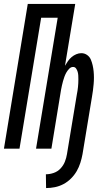

<svg xmlns="http://www.w3.org/2000/svg" viewBox="-28 -755 548 975"><path d="M206 200 205 130Q225 130 245 123Q265 116 279.5 100.5Q294 85 301.5 66Q309 47 312 28L362 -274Q364 -284 365.5 -293.5Q367 -303 368 -313Q369 -323 369.5 -332.5Q370 -342 370 -352Q370 -362 369.5 -371.5Q369 -381 366.5 -390Q364 -399 358.5 -407Q353 -415 343 -415Q332 -415 323 -405.5Q314 -396 308.5 -386Q303 -376 299 -365Q295 -354 292 -343Q289 -332 286.5 -321Q284 -310 282 -299L233 0H155L265 -665H181L71 0H-8L113 -735H354L302 -421Q309 -433 317 -444.5Q325 -456 335.5 -465Q346 -474 359 -479.5Q372 -485 385 -485Q401 -485 414 -476Q427 -467 433 -453Q439 -439 442.5 -423.5Q446 -408 447.5 -392.5Q449 -377 449 -360.5Q449 -344 447.5 -328Q446 -312 444 -295.5Q442 -279 439 -263L391 28Q387 50 380 72Q373 94 361.5 114Q350 134 332.5 151.5Q315 169 294 180Q273 191 250.5 195.5Q228 200 206 200Z"/></svg>

Font: Iosevka Curly
Style: Italic
Weight: 400
Italic angle: -9°
Monospace: yes
Designer: Belleve Invis
Foundry: Belleve Invis
Version: Version 22.1.2; ttfautohint (v1.8.4)